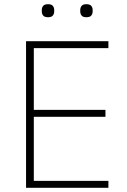

<svg xmlns="http://www.w3.org/2000/svg" viewBox="-20 -894 606 914"><path d="M104 0V-698H496V-665H141V-371H482V-338H141V-33H496V0ZM209 -812Q192 -812 185.5 -820Q179 -828 179 -839V-847Q179 -858 185.5 -866Q192 -874 209 -874Q225 -874 231.5 -866Q238 -858 238 -847V-839Q238 -828 231.5 -820Q225 -812 209 -812ZM391 -812Q375 -812 368.5 -820Q362 -828 362 -839V-847Q362 -858 368.5 -866Q375 -874 391 -874Q408 -874 414.5 -866Q421 -858 421 -847V-839Q421 -828 414.5 -820Q408 -812 391 -812Z"/></svg>

Font: IBM Plex Sans Thai Looped ExtraLight
Style: Regular
Weight: 200
Designer: Mike Abbink, Paul van der Laan, Pieter van Rosmalen, Ben Mitchell, Mark Frömberg
Foundry: Bold Monday
Version: Version 1.0